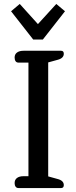

<svg xmlns="http://www.w3.org/2000/svg" viewBox="-20 -952 387 972"><path d="M197 -752H148L36 -895L80 -932L172 -830L265 -932L309 -895ZM74 0Q64 0 59 -7Q54 -14 54 -25Q54 -42 66 -51Q78 -60 99 -60H124V-635H74Q64 -635 59 -642Q54 -649 54 -661Q54 -677 66 -686Q78 -695 99 -695H289Q303 -695 303 -680Q303 -657 271 -649L224 -636V-59L271 -46Q303 -38 303 -15Q303 0 289 0Z"/></svg>

Font: Maitree Medium
Style: Regular
Weight: 500
Designer: CadsonDemak Team
Foundry: CadsonDemak
Version: Version 1.010